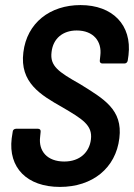

<svg xmlns="http://www.w3.org/2000/svg" viewBox="-20 -728 528 756"><path d="M216 8C344 8 436 -66 450 -184C464 -297 388 -339 295 -397C210 -445 176 -468 183 -523C189 -577 228 -608 282 -608C348 -608 382 -565 375 -509L373 -490C372 -483 376 -478 383 -478H470C477 -478 482 -483 483 -490L486 -511C500 -629 424 -708 297 -708C177 -708 86 -638 72 -522C57 -403 140 -354 225 -306C305 -259 345 -235 338 -179C332 -129 295 -92 233 -92C166 -92 131 -133 138 -189L140 -209C141 -216 137 -221 130 -221H43C36 -221 30 -216 30 -209L26 -183C12 -68 86 8 216 8Z"/></svg>

Font: Barlow Semi Condensed SemiBold
Style: Italic
Weight: 600
Width: 4
Italic angle: -7°
Designer: Jeremy Tribby
Foundry: Tribby Type
Version: Version 1.422;hotconv 1.0.109;makeotfexe 2.5.65596